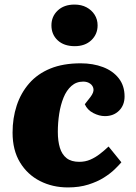

<svg xmlns="http://www.w3.org/2000/svg" viewBox="-20 -806 594 840"><path d="M333 -529Q387 -529 430.5 -512.5Q474 -496 499.5 -463.5Q525 -431 525 -384Q525 -346 501 -322Q477 -298 439 -298Q414 -298 388 -311.5Q362 -325 351 -350L376 -382Q391 -402 389 -416.5Q387 -431 374.5 -440Q362 -449 344 -449Q314 -449 292.5 -430Q271 -411 258 -379Q245 -347 239 -308Q233 -269 233 -229Q233 -189 242 -159.5Q251 -130 271.5 -114Q292 -98 327 -98Q353 -98 375 -107.5Q397 -117 417 -132.5Q437 -148 455 -165L511 -96Q501 -84 482 -65.5Q463 -47 434.5 -29Q406 -11 366.5 1.5Q327 14 277 14Q210 14 155 -14Q100 -42 67.5 -95.5Q35 -149 35 -226Q35 -289 53 -344Q71 -399 107.5 -441Q144 -483 200 -506Q256 -529 333 -529ZM205 -695Q205 -734 232.5 -760Q260 -786 306 -786Q336 -786 358.5 -774Q381 -762 394 -741.5Q407 -721 407 -695Q407 -656 379.5 -630Q352 -604 307 -604Q260 -604 232.5 -629.5Q205 -655 205 -695Z"/></svg>

Font: Literata ExtraBold
Style: Italic
Weight: 800
Italic angle: -2°
Designer: Latin by Veronika Burian and Jose Scaglione. Greek by Irene Vlachou. Cyrillic by Vera Evstafieva
Foundry: TypeTogether
Version: Version 3.002